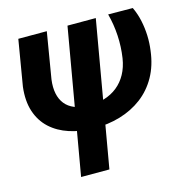

<svg xmlns="http://www.w3.org/2000/svg" viewBox="-111 -636 954 976"><g transform="rotate(-15 366.5 -148.5)"><path d="M70.3 -528.3H220.2L179.7 -285.2Q174.3 -244.1 180.9 -211.7Q187.5 -179.2 205.8 -156.2Q224.1 -133.3 253.9 -121.1Q283.7 -108.9 325.7 -107.9Q372.6 -106.9 411.6 -118.9Q450.7 -130.9 480.5 -154.8Q510.3 -178.7 529.8 -214.1Q549.3 -249.5 556.6 -295.9Q565.4 -354 562 -413.8Q558.6 -473.6 543.5 -529.8L672.9 -528.8Q689.9 -492.7 698.2 -453.6Q706.5 -414.6 708 -375Q709.5 -335.4 704.1 -295.9Q694.8 -219.7 662.4 -161.9Q629.9 -104 578.9 -65.4Q527.8 -26.9 462.6 -7.6Q397.5 11.7 323.7 10.7Q253.9 9.8 196.3 -9Q138.7 -27.8 98.1 -64.9Q57.6 -102.1 39.3 -157.7Q21 -213.4 29.8 -287.1ZM329.1 -528.3H478L345.7 232.9H196.8Z"/></g></svg>

Font: Roboto ExtraBold
Style: Italic
Weight: 800
Designer: Christian Robertson
Foundry: Google
Version: Version 3.009; 2024